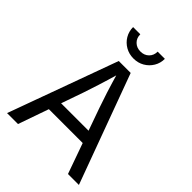

<svg xmlns="http://www.w3.org/2000/svg" viewBox="-261 -1074 1206 1206"><g transform="rotate(45 342.0 -471.0)"><path d="M22.9 0 287.6 -727.5H393.6L661.1 0H564L410.2 -432.6Q395.5 -473.6 376.7 -532.7Q357.9 -591.8 331.1 -684.1H349.6Q322.8 -590.8 303.7 -531Q284.7 -471.2 271.5 -432.6L120.1 0ZM156.7 -203.1V-283.7H527.3V-203.1ZM341.8 -803.7Q302.2 -803.7 270.3 -822Q238.3 -840.3 219.5 -871.8Q200.7 -903.3 200.7 -941.9H264.6Q264.6 -908.2 286.4 -887Q308.1 -865.7 341.8 -865.7Q375.5 -865.7 397.2 -887Q418.9 -908.2 418.9 -941.9H482.9Q482.9 -903.3 464.1 -872.1Q445.3 -840.8 413.6 -822.3Q381.8 -803.7 341.8 -803.7Z"/></g></svg>

Font: Inter 17pt
Style: Regular
Weight: 400
Version: Version 4.001;git-66647c0bb